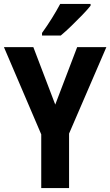

<svg xmlns="http://www.w3.org/2000/svg" viewBox="-20 -953 559 973"><path d="M260 -423 371 -714H519L330 -276V0H189V-272L0 -714H149ZM439 -924Q424 -905 397.5 -877.5Q371 -850 341.5 -821.5Q312 -793 288 -773H193V-786Q219 -822 243 -860.5Q267 -899 285 -933H439Z"/></svg>

Font: Noto Sans Arabic Cond
Style: Bold
Weight: 700
Width: 3
Designer: Monotype Design Team, Nadine Chahine, Nizar Qandah and Khaled Hosny
Foundry: Monotype Imaging Inc.
Version: Version 2.012; ttfautohint (v1.8.4.7-5d5b)